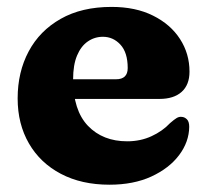

<svg xmlns="http://www.w3.org/2000/svg" viewBox="-20 -511 588 545"><path d="M517.9 -307.6Q517.9 -270.2 495.6 -250.2Q473.3 -230.2 432.7 -230.2H140.9V-286H309.3Q342.5 -286 342.5 -317.8Q342.5 -361.8 321.9 -384.2Q301.3 -406.6 272.1 -406.6Q248.5 -406.6 229.2 -393.3Q209.9 -380 198.7 -353.3Q187.5 -326.6 187.5 -285.8Q187.5 -198 229.6 -153.9Q271.8 -109.9 341.1 -109.9Q378.6 -109.9 409.9 -124.3Q441.3 -138.7 462.7 -161.5Q474.6 -171.9 481.5 -176Q488.5 -180.1 495.5 -179.3Q503.9 -178.9 510.5 -172.4Q517.1 -166 517.1 -150.9Q516.6 -108.3 488.5 -70.8Q460.4 -33.4 409.8 -10Q359.3 13.3 290.6 13.3Q211.4 13.3 152.8 -17.6Q94.2 -48.4 62.2 -103.7Q30.1 -159 30.1 -231.6Q30.1 -306.5 61.4 -365.1Q92.6 -423.7 152.3 -457.5Q211.9 -491.4 296.9 -491.4Q364.9 -491.4 414.5 -466.6Q464.1 -441.9 491 -400.2Q517.9 -358.6 517.9 -307.6Z"/></svg>

Font: Fraunces SuperSoft
Style: Regular
Weight: 900
Version: Version 1.000;[b76b70a41]